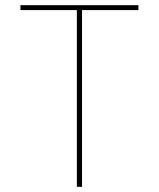

<svg xmlns="http://www.w3.org/2000/svg" viewBox="-20 -722 615 742"><path d="M59 -702H515V-683H297V0H277V-683H59Z"/></svg>

Font: Josefin Sans Thin Thin
Style: Regular
Weight: 250
Version: Version 2.001